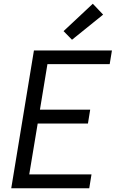

<svg xmlns="http://www.w3.org/2000/svg" viewBox="-20 -1004 640 1024"><path d="M40 0 161 -735H577L565 -662H233L193 -419H461L449 -345H181L136 -74H468L456 0ZM364 -792 319 -838 475 -984 530 -926Z"/></svg>

Font: Iosevka Aile Oblique
Style: Regular
Weight: 400
Italic angle: -9°
Designer: Belleve Invis
Foundry: Belleve Invis
Version: Version 31.1.0; ttfautohint (v1.8.4)